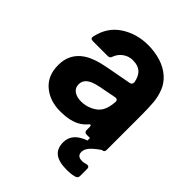

<svg xmlns="http://www.w3.org/2000/svg" viewBox="-219 -700 1034 1034"><g transform="rotate(45 298.0 -183.0)"><path d="M455 86Q455 118 493 118Q504 118 521 113Q523 112 528 112Q542 112 542 128V183Q542 198 526 203Q502 210 467 210Q407 210 378 187.5Q349 165 349 118Q349 49 435 19V0H410Q392 0 392 -18V-37Q392 -53 386 -53Q383 -53 377 -46Q360 -27 347 -19Q301 12 221 12Q140 12 88 -32.5Q36 -77 36 -157Q36 -243 104 -289Q148 -319 236 -335L376 -361Q393 -364 392 -382Q386 -416 368 -436Q346 -460 302 -460Q272 -460 247 -442.5Q222 -425 211 -395Q207 -380 191 -380H77Q56 -380 61 -400Q80 -487 148 -531.5Q216 -576 303 -576Q354 -576 399 -562Q444 -548 476 -520Q508 -492 522.5 -455Q537 -418 540.5 -379.5Q544 -341 544 -280V-18Q544 0 526 0Q487 27 471 46.5Q455 66 455 86ZM395 -236Q395 -245 389.5 -249Q384 -253 375 -251L277 -232Q248 -226 231.5 -219Q215 -212 204 -202Q187 -185 187 -162Q187 -134 208 -119.5Q229 -105 262 -105Q297 -105 328 -120Q362 -136 377 -163Q392 -190 395 -234Z"/></g></svg>

Font: Open Sauce Two ExtraBold
Style: Regular
Weight: 800
Designer: Alfredo Marco Pradil
Foundry: Creative Sauce Fz LLC
Version: Version 1.477